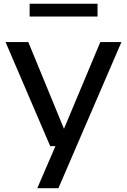

<svg xmlns="http://www.w3.org/2000/svg" viewBox="-20 -764 664 1004"><path d="M242.5 0 9 -544H128L314.5 -90.5L504.5 -544H615L285.5 220H175L270 0ZM135 -677.5V-744.5H490V-677.5Z"/></svg>

Font: Encode Sans Exp Md
Style: Regular
Weight: 500
Width: 7
Designer: Multiple Designers
Foundry: Impallari Type
Version: Version 3.002; ttfautohint (v1.8.3) -l 8 -r 50 -G 200 -x 14 